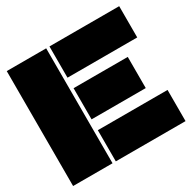

<svg xmlns="http://www.w3.org/2000/svg" viewBox="-155 -857 1015 1013"><g transform="rotate(-30 352.5 -350.0)"><path d="M9.8 0V-700.2H250V0ZM270 0V-189.9H694.8V0ZM270 -255.9V-445.8H600.1V-255.9ZM270 -509.8V-700.2H694.8V-509.8Z"/></g></svg>

Font: Nastup Basic
Style: Regular
Weight: 400
Designer: Maksym Kobuzan
Foundry: Zakznak
Version: Version 1.020;FEAKit 1.0